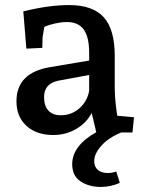

<svg xmlns="http://www.w3.org/2000/svg" viewBox="-20 -523 572 758"><path d="M45 -123Q45 -236 178 -258L332 -284V-315Q332 -377 310.5 -406.5Q289 -436 244 -436Q223 -436 198 -430.5Q173 -425 155 -417L148 -375L147 -334L84 -331L72 -478Q172 -503 253 -503Q346 -503 389.5 -455Q433 -407 433 -302V-176Q433 -145 437 -110.5Q441 -76 443 -66L509 -60L503 0H458Q408 21 380 52.5Q352 84 352 113Q352 135 366 147.5Q380 160 406 160Q423 160 439 154L453 199Q417 215 378 215Q331 215 298 193Q265 171 265 125Q265 89 289 57Q313 25 360 -1L342 -77Q321 -37 280 -13.5Q239 10 191 10Q124 10 84.5 -26Q45 -62 45 -123ZM332 -164V-227L213 -205Q154 -194 154 -140Q154 -105 171 -86.5Q188 -68 220 -68Q262 -68 293 -95Q324 -122 332 -164Z"/></svg>

Font: Andada Pro SemiBold
Style: Regular
Weight: 600
Designer: Carolina Giovagnoli
Foundry: Huerta Tipografica
Version: Version 3.005